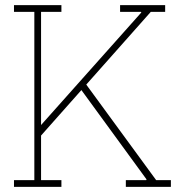

<svg xmlns="http://www.w3.org/2000/svg" viewBox="-20 -731 718 751"><path d="M131.8 -190.9 122.1 -221.2 532.7 -682.1 531.7 -684.6H449.7V-710.9H626V-684.6H569.8ZM34.7 0V-26.4H114.3V-684.6H34.7V-710.9H220.2V-684.6H140.6V-26.4H220.2V0ZM472.2 0V-26.4H551.8L553.2 -29.3L288.6 -392.1L313 -406.2L590.8 -26.4H648.4V0Z"/></svg>

Font: Roboto Slab LO Thin
Style: Regular
Weight: 250
Designer: Google
Version: Version 2.00;September 28, 2018;FontCreator 11.5.0.2427 64-b